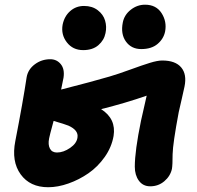

<svg xmlns="http://www.w3.org/2000/svg" viewBox="-20 -764 833 813"><path d="M578.1 -556.2Q536.1 -556.2 513.2 -588.1Q490.2 -620.1 500 -668.9Q506.3 -701.2 533.7 -722.7Q561 -744.1 594.2 -744.1Q641.1 -744.1 664.1 -708.5Q687 -672.9 679.2 -630.9Q672.9 -599.6 647.2 -577.9Q621.6 -556.2 578.1 -556.2ZM332 -551.8Q288.6 -551.8 263.2 -584.5Q237.8 -617.2 245.1 -659.2Q252.4 -695.3 277.1 -717Q301.8 -738.8 335.9 -738.8Q370.6 -738.8 394 -720.7Q417.5 -702.6 425 -676.8Q432.6 -650.9 426.8 -624Q420.9 -593.8 396.7 -572.8Q372.6 -551.8 332 -551.8ZM184.1 28.8Q106.9 28.8 67.4 -25.9Q27.8 -80.6 44.9 -167Q77.6 -335 92.8 -437Q98.6 -470.2 127.4 -491.7Q156.2 -513.2 192.9 -513.2Q220.2 -513.2 237.3 -492.4Q254.4 -471.7 249 -435.1Q249 -434.1 238.8 -384.8Q374.5 -419.4 443.8 -439.9Q480.5 -450.7 531.2 -469.2Q582 -487.8 614.5 -497.8Q647 -507.8 667 -507.8Q722.7 -507.8 747.3 -478.5Q772 -449.2 761.2 -397Q758.3 -381.8 749.8 -345.9Q741.2 -310.1 736.8 -289.1Q711.9 -156.7 710.9 -110.8Q710.9 -64.9 708 -48.8Q701.2 -18.1 675.8 3.4Q650.4 24.9 616.2 24.9Q585.4 24.9 568.1 1.2Q550.8 -22.5 550.8 -58.1Q550.8 -125 577.1 -252.9Q578.6 -261.7 601.1 -358.9Q512.7 -328.1 408.2 -301.8Q472.7 -260.7 460.9 -188Q452.6 -140.6 423.3 -99.1Q394 -57.6 354.5 -30.3Q314.9 -2.9 270 12.9Q225.1 28.8 184.1 28.8ZM188 -178.2Q182.6 -151.4 191.4 -134.8Q200.2 -118.2 221.2 -118.2Q248.5 -118.2 276.9 -137.7Q305.2 -157.2 308.1 -182.1Q313 -212.4 270 -231.9Q254.4 -238.3 207 -252Q205.1 -244.1 200.7 -228.5Q196.3 -212.9 193.1 -200Q189.9 -187 188 -178.2Z"/></svg>

Font: Shantell Sans Bouncy
Style: Bold Italic
Weight: 700
Italic angle: -11.31°
Designer: Stephen Nixon, Anya Danilova, Shantell Martin
Foundry: Arrow Type
Version: Version 1.006;[9816181b4]